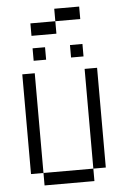

<svg xmlns="http://www.w3.org/2000/svg" viewBox="-59 -917 618 959"><g transform="rotate(-5 250.0 -437.5)"><path d="M187.5 -625V-687.5H125V-625ZM375 -625V-687.5H312.5V-625ZM375 -812.5V-875H250V-812.5H125V-750H250V-812.5ZM125 -62.5V0H375V-62.5ZM125 -62.5Q125 -62.5 125 -562.5H62.5Q62.5 -562.5 62.5 -62.5ZM375 -62.5H437.5Q437.5 -62.5 437.5 -562.5H375Q375 -562.5 375 -62.5Z"/></g></svg>

Font: UnifontExMono
Style: Regular
Weight: 500
Version: Version 15.0.06